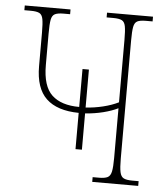

<svg xmlns="http://www.w3.org/2000/svg" viewBox="-52 -760 703 807"><g transform="rotate(5 300.0 -357.0)"><path d="M285 -131V-284Q194 -285 148 -328.5Q102 -372 102 -465V-606Q102 -645 98.5 -663.5Q95 -682 83.5 -688Q72 -694 47 -694H20V-714H213V-694H185Q161 -694 149 -688Q137 -682 133.5 -663.5Q130 -645 130 -606V-472Q130 -383 169.5 -346Q209 -309 285 -309V-469H312V-309Q348 -311 385 -320Q422 -329 450 -343V-606Q450 -645 446.5 -663.5Q443 -682 431.5 -688Q420 -694 395 -694H367V-714H561V-694H533Q508 -694 496.5 -688Q485 -682 481.5 -663.5Q478 -645 478 -606V-108Q478 -70 482 -51Q486 -32 498 -26Q510 -20 534 -20H561V0H367V-20H394Q418 -20 430 -26Q442 -32 446 -51Q450 -70 450 -108V-318Q424 -305 388 -296Q352 -287 312 -284V-131Z"/></g></svg>

Font: Noto Serif Condensed Thin
Style: Regular
Weight: 100
Width: 3
Designer: Monotype Design Team
Foundry: Monotype Imaging Inc.
Version: Version 2.013; ttfautohint (v1.8.4.7-5d5b)